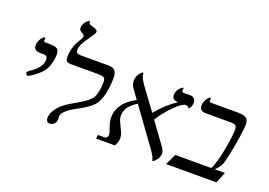

<svg xmlns="http://www.w3.org/2000/svg" viewBox="-114 -1131 2040 1456"><g transform="rotate(20 906.0 -403.5)"><path d="M124 -464.8Q97.7 -464.8 83.7 -475.1Q69.8 -485.4 69.8 -511.2Q69.8 -527.3 77.9 -545.9Q85.9 -564.5 96.7 -575.7Q107.4 -586.9 115.2 -586.9Q121.1 -586.9 121.1 -579.1Q119.1 -573.2 119.1 -565.9Q119.1 -553.2 134.8 -553.2H170.9Q215.3 -553.2 230.2 -539.8Q245.1 -526.4 245.1 -491.2Q245.1 -471.7 237.8 -437.5Q230.5 -403.3 216.8 -378.4Q203.1 -353.5 177 -328.6Q150.9 -303.7 123.8 -286.4Q96.7 -269 89.8 -269Q85 -269 79.6 -278.1Q74.2 -287.1 74.2 -293Q75.7 -297.9 91.8 -309.1Q137.7 -339.8 159.9 -369.1Q182.1 -398.4 182.1 -431.2Q182.1 -451.2 173.8 -458Q165.5 -464.8 146 -464.8Z M376 -464.8Q347.2 -464.8 336.7 -472.9Q326.2 -481 326.2 -505.9Q326.2 -580.1 365.2 -646Q381.3 -672.9 384.8 -680.7Q388.2 -688.5 388.2 -694.8Q388.2 -703.1 382.1 -708.3Q376 -713.4 362.3 -720.2Q354.5 -724.1 349.4 -732.2Q344.2 -740.2 344.2 -750Q344.2 -766.1 352.1 -781.7Q359.9 -797.4 372.6 -809.1Q385.3 -820.8 392.1 -820.8Q397 -820.8 397 -815.9L396 -807.1Q396 -796.9 429.2 -789.1Q469.2 -778.8 469.2 -759.8Q469.2 -749 444.3 -714.8Q402.8 -657.2 391.1 -631.6Q379.4 -606 379.4 -579.1Q379.4 -564.9 387.9 -559.1Q396.5 -553.2 419.4 -553.2H637.2Q677.2 -553.2 693.8 -536.4Q710.4 -519.5 710.4 -475.1Q710.4 -408.2 696 -345.5Q681.6 -282.7 650.9 -247.3Q620.1 -211.9 528.8 -163.1Q421.4 -105 421.4 -63L422.4 -39.1Q422.4 -23.4 415.5 -11.5Q408.7 0.5 397.5 7.3Q386.2 14.2 375 14.2Q356.9 14.2 349.6 3.4Q342.3 -7.3 342.3 -21Q342.3 -46.9 358.4 -76.9Q374.5 -106.9 402.8 -133.5Q431.2 -160.2 503.9 -201.2Q563.5 -234.9 589.6 -256.6Q615.7 -278.3 626 -297.1Q636.2 -315.9 642.8 -349.4Q649.4 -382.8 649.4 -417Q649.4 -438.5 645 -448Q640.6 -457.5 628.7 -461.2Q616.7 -464.8 581.1 -464.8Z M1076.2 -329.1Q1149.9 -418.5 1232.9 -472.2Q1209 -472.2 1196 -482.4Q1183.1 -492.7 1183.1 -516.1Q1183.1 -531.2 1191.7 -547.9Q1200.2 -564.5 1212.4 -576.2Q1224.6 -587.9 1232.9 -587.9Q1235.8 -587.9 1235.8 -584L1233.9 -565.9Q1233.9 -551.8 1254.9 -551.8L1299.8 -553.2Q1321.8 -553.2 1334 -540.8Q1346.2 -528.3 1346.2 -507.8Q1346.2 -479.5 1326.2 -454.1Q1310.1 -472.2 1295.9 -472.2Q1269 -472.2 1209.7 -414.1Q1150.4 -356 1106.9 -286.1L1230 -116.2Q1252 -87.4 1252 -63Q1252 -45.9 1243.7 -29.3Q1235.4 -12.7 1222.4 0.2Q1209.5 13.2 1204.1 13.2Q1197.8 13.2 1197.8 2Q1197.8 -14.2 1153.8 -75.2L950.2 -356.9Q904.8 -329.1 882.3 -298.3Q859.9 -267.6 859.9 -230Q859.9 -207 868.4 -186.8Q877 -166.5 887 -147Q897 -127.4 905.5 -107.2Q914.1 -86.9 914.1 -64Q914.1 -35.2 895 0H742.2L747.1 -30.8H798.8Q808.1 -30.8 816.7 -37.1Q825.2 -43.5 825.2 -60.1Q825.2 -70.8 820.6 -84.5Q815.9 -98.1 810.1 -114.5Q804.2 -130.9 799.6 -150.6Q794.9 -170.4 794.9 -193.8Q794.9 -242.7 822.8 -286.6Q850.6 -330.6 900.9 -361.8L932.1 -380.9L877.9 -456.1Q860.8 -481 860.8 -511.2Q860.8 -529.8 868.7 -548.1Q876.5 -566.4 888.2 -579.1Q899.9 -591.8 906.7 -591.8Q911.1 -591.8 911.1 -582Q911.1 -564 926.3 -537.6Q941.4 -511.2 970.2 -473.1Z M1713.9 0H1308.1L1349.1 -88.9H1640.1Q1666 -136.7 1688 -251.2Q1710 -365.7 1710 -419.9Q1710 -445.8 1700.4 -455.3Q1690.9 -464.8 1663.1 -464.8H1460Q1408.2 -464.8 1408.2 -509.8Q1408.2 -526.9 1415.5 -544.9Q1422.9 -563 1433.8 -575.4Q1444.8 -587.9 1452.1 -587.9Q1457 -587.9 1457 -579.1Q1455.1 -573.2 1455.1 -565.9Q1455.1 -553.2 1474.1 -553.2H1685.1Q1734.4 -553.2 1754.2 -538.6Q1773.9 -523.9 1773.9 -485.8Q1773.9 -466.3 1763.9 -394Q1753.9 -321.8 1738 -246.1Q1722.2 -170.4 1712.9 -147.9Q1702.6 -123.5 1668 -88.9H1750Z"/></g></svg>

Font: Liberation Serif
Style: Italic
Weight: 400
Italic angle: -16.333°
Designer: Steve Matteson
Foundry: Ascender Corporation
Version: Version 2.1.5